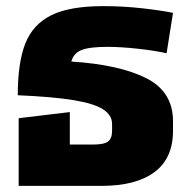

<svg xmlns="http://www.w3.org/2000/svg" viewBox="-20 -607 616 627"><path d="M545 -211V-180Q545 -90 484.5 -45Q424 0 312 0H41V-221L208 -241V-135H285Q320 -135 333 -145Q346 -155 346 -180V-202Q346 -231 316.5 -250Q287 -269 220 -280Q153 -291 38 -296Q38 -402 62.5 -464.5Q87 -527 147 -557Q207 -587 317 -587Q382 -587 444 -580Q506 -573 545 -565L524 -433Q485 -442 429 -448Q373 -454 331 -454Q272 -454 246 -443.5Q220 -433 213 -406Q369 -396 457 -352Q545 -308 545 -211Z"/></svg>

Font: FiraGO Heavy
Style: Regular
Weight: 900
Designer: bBox Type
Foundry: bBox Type GmbH
Version: Version 1.001